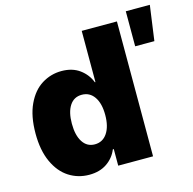

<svg xmlns="http://www.w3.org/2000/svg" viewBox="-109 -855 978 972"><g transform="rotate(-15 380.0 -369.0)"><path d="M32.2 -264.6Q32.2 -356 61 -417.2Q89.8 -478.5 137.2 -507.8Q184.6 -537.1 240.2 -537.1Q296.9 -537.1 335 -509.3Q373 -481.4 389.6 -438.5H392.6V-707H577.1V0H394.5V-86.9H389.6Q372.6 -44.9 334.7 -19Q296.9 6.8 242.2 6.8Q183.6 6.8 136 -23.7Q88.4 -54.2 60.3 -115.5Q32.2 -176.8 32.2 -264.6ZM397.5 -265.6Q397.5 -325.7 373.8 -360.1Q350.1 -394.5 308.6 -394.5Q267.6 -394.5 245.1 -360.4Q222.7 -326.2 222.7 -265.6Q222.7 -204.6 245.4 -169.7Q268.1 -134.8 308.6 -134.8Q350.1 -134.8 373.8 -169.9Q397.5 -205.1 397.5 -265.6ZM633.8 -745.1H759.8L734.4 -561.5H633.8Z"/></g></svg>

Font: Pretendard GOV Black
Style: Regular
Weight: 900
Designer: Base glyphs from Inter by Rasmus Andersson; Hangeul glyphs from Noto Sans CJK(Source Han Sans) by Jang Soo-young and Kan
Foundry: Kil Hyung-jin
Version: Version 1.309